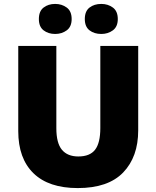

<svg xmlns="http://www.w3.org/2000/svg" viewBox="-20 -948 797 978"><path d="M684 -284Q684 -149 607.5 -69.5Q531 10 376 10Q228 10 150.5 -65.5Q73 -141 73 -280V-714H267V-295Q267 -219 295.5 -185Q324 -151 379 -151Q438 -151 464.5 -185.5Q491 -220 491 -296V-714H684ZM178 -851Q178 -891 202 -909.5Q226 -928 261 -928Q295 -928 320 -909.5Q345 -891 345 -851Q345 -812 320 -793.5Q295 -775 261 -775Q226 -775 202 -793.5Q178 -812 178 -851ZM412 -851Q412 -891 436 -909.5Q460 -928 496 -928Q530 -928 555 -909.5Q580 -891 580 -851Q580 -812 555 -793.5Q530 -775 496 -775Q460 -775 436 -793.5Q412 -812 412 -851Z"/></svg>

Font: Noto Sans Arabic Blk
Style: Regular
Weight: 900
Designer: Monotype Design Team, Nadine Chahine, Nizar Qandah and Khaled Hosny
Foundry: Monotype Imaging Inc.
Version: Version 2.012; ttfautohint (v1.8.4.7-5d5b)